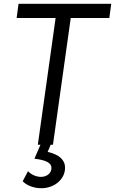

<svg xmlns="http://www.w3.org/2000/svg" viewBox="-20 -765 608 1015"><path d="M180 0H194L162 74C221 81 252 95 252 123C252 150 228 170 197 170C172 170 146 159 128 140L100 193C121 216 160 230 199 230C268 230 324 182 324 122C324 80 293 52 232 38L248 0H260L354 -670H558L568 -745H78L68 -670H274Z"/></svg>

Font: Mluvka
Style: Italic
Weight: 400
Italic angle: -8°
Designer: Modified by Jiří Krblich, Original typeface by Gumpita Rahayu
Foundry: Gumpita Rahayu & Jiří Krblich
Version: Version 2.000;Glyphs 3.1.1 (3134)